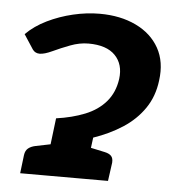

<svg xmlns="http://www.w3.org/2000/svg" viewBox="-43 -560 556 601"><g transform="rotate(5 234.5 -259.5)"><path d="M117 0 139 -181Q189 -188 229 -204Q269 -220 294 -249Q319 -278 325 -321Q331 -367 304 -395Q277 -423 220 -423Q192 -423 163 -412Q134 -401 109.5 -389.5Q85 -378 70 -378Q56 -378 48 -389L18 -435Q45 -462 83 -480.5Q121 -499 163.5 -509Q206 -519 247 -519Q312 -519 361 -495.5Q410 -472 434 -429Q458 -386 450 -327Q444 -277 418 -239Q392 -201 351 -174.5Q310 -148 260 -131L243 0ZM42 0 49 -58Q51 -72 59.5 -79Q68 -86 82 -89L141 -101V0ZM219 0 244 -101 300 -89Q314 -86 320.5 -79Q327 -72 326 -58L318 0Z"/></g></svg>

Font: Aleo
Style: Bold Italic
Weight: 700
Italic angle: -7°
Version: Version 2.001;gftools[0.9.29]